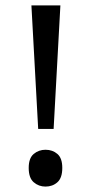

<svg xmlns="http://www.w3.org/2000/svg" viewBox="-20 -770 338 709"><path d="M178 -294H121L96 -750H203ZM86 -150Q86 -186 104.5 -201.5Q123 -217 148 -217Q174 -217 192 -201.5Q210 -186 210 -150Q210 -113 192 -97Q174 -81 148 -81Q123 -81 104.5 -97Q86 -113 86 -150Z"/></svg>

Font: Noto Sans Telugu UI
Style: Regular
Weight: 400
Designer: Jelle Bosma - Monotype Design Team
Foundry: Monotype Imaging Inc.
Version: Version 2.006